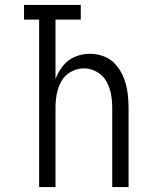

<svg xmlns="http://www.w3.org/2000/svg" viewBox="-20 -755 616 775"><path d="M138 0H204V-320Q204 -348 209 -375Q214 -402 227.5 -426.5Q241 -451 266 -465Q291 -479 319 -479Q346 -479 371 -465Q396 -451 409.5 -426.5Q423 -402 428 -375Q433 -348 433 -320V0H499V-320Q499 -350 495 -380.5Q491 -411 480 -439.5Q469 -468 449.5 -491.5Q430 -515 401.5 -526.5Q373 -538 343 -538Q312 -538 283 -526Q254 -514 234.5 -489.5Q215 -465 204 -436V-676H306V-735H77V-676H138Z"/></svg>

Font: Iosevka Sparkle Light
Style: Regular
Weight: 300
Designer: Belleve Invis
Foundry: Belleve Invis
Version: Version 4.5.0; ttfautohint (v1.8.3)